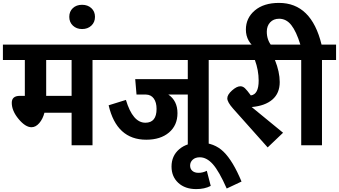

<svg xmlns="http://www.w3.org/2000/svg" viewBox="-40 -1000 2334 1322"><path d="M697 -693V-587H597V0H453V-224H266Q255 -181 230.5 -152.5Q206 -124 177 -124Q135 -124 88 -180.5Q41 -237 41 -292Q41 -340 97 -340H131V-587H-20V-693ZM453 -340V-587H278V-340Z M525 -800Q487 -800 462 -823.5Q437 -847 437 -884Q437 -921 461.5 -944Q486 -967 525 -967Q564 -967 589 -944Q614 -921 614 -884Q614 -847 589 -823.5Q564 -800 525 -800Z M1497 -693V-587H1397V0H1253V-349H1119Q1182 -306 1182 -221Q1182 -137 1123.5 -87.5Q1065 -38 967 -38Q763 -38 708 -275L827 -312Q874 -155 961 -155Q1038 -155 1038 -250Q1038 -295 1019 -321.5Q1000 -348 965 -349H900L891 -455H1253V-587H657V-693Z M1623 250 1521 298Q1468 178 1425.5 130.5Q1383 83 1336 83Q1305 83 1287 99.5Q1269 116 1269 140Q1269 163 1284.5 176.5Q1300 190 1327 190Q1356 190 1384 176L1411 280Q1369 302 1311 302Q1234 302 1187.5 259Q1141 216 1141 147Q1141 73 1194 27.5Q1247 -18 1336 -18Q1435 -18 1499.5 45Q1564 108 1623 250Z M1979 -693V-587H1853Q1886 -505 1886 -435Q1886 -358 1835.5 -314.5Q1785 -271 1693 -263L1909 -86L1803 15L1565 -252Q1525 -297 1525 -323Q1525 -348 1557.5 -377Q1590 -406 1615 -406Q1632 -406 1646.5 -392.5Q1661 -379 1687 -343Q1741 -350 1741 -445Q1741 -516 1715 -587H1457V-693Z M2274 -693V-587H2177V0H2034V-587H1939V-693H2028Q2000 -784 1965.5 -827.5Q1931 -871 1882 -871Q1843 -871 1820 -846Q1797 -821 1797 -782Q1797 -725 1830 -685L1728 -666Q1692 -685 1672.5 -719.5Q1653 -754 1653 -796Q1653 -876 1714.5 -928Q1776 -980 1881 -980Q2104 -980 2174 -693Z"/></svg>

Font: FiraGO
Style: Bold
Weight: 700
Designer: bBox Type
Foundry: bBox Type GmbH
Version: Version 1.001;PS 001.001;hotconv 1.0.88;makeotf.lib2.5.64775